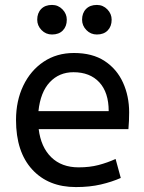

<svg xmlns="http://www.w3.org/2000/svg" viewBox="-20 -747 584 779"><path d="M288 12Q176 12 110.5 -59.5Q45 -131 45 -260Q45 -338 74.5 -399.5Q104 -461 157 -496.5Q210 -532 280 -532Q355 -532 404.5 -499.5Q454 -467 479 -412Q504 -357 504 -291Q504 -256 501 -223H137Q146 -150 188 -109Q230 -68 299 -68Q344 -68 380 -77.5Q416 -87 449 -102L470 -25Q434 -9 389 1.5Q344 12 288 12ZM136 -296H421Q421 -372 383 -413Q345 -454 278 -454Q220 -454 182 -413.5Q144 -373 136 -296ZM373 -607Q348 -607 330.5 -625Q313 -643 313 -667Q313 -694 329 -710.5Q345 -727 373 -727Q398 -727 415.5 -709Q433 -691 433 -667Q433 -640 417 -623.5Q401 -607 373 -607ZM191 -607Q166 -607 148.5 -625Q131 -643 131 -667Q131 -694 147 -710.5Q163 -727 191 -727Q216 -727 233.5 -709Q251 -691 251 -667Q251 -640 235 -623.5Q219 -607 191 -607Z"/></svg>

Font: ABeeZee
Style: Regular
Weight: 400
Designer: Anja Meiners
Foundry: Anja Meiners
Version: Version 1.003; ttfautohint (v1.8.3)